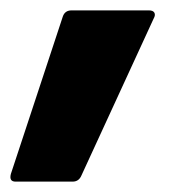

<svg xmlns="http://www.w3.org/2000/svg" viewBox="-52 -196 360 370"><path d="M-22 154Q-35 154 -31 139L69 -164Q73 -176 86 -176H235Q243 -176 245.5 -171.5Q248 -167 244 -160L105 142Q100 154 88 154Z"/></svg>

Font: Sofia Sans Semi Condensed Black
Style: Italic
Weight: 900
Italic angle: -9°
Version: Version 4.100